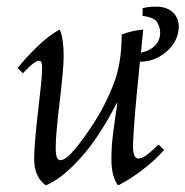

<svg xmlns="http://www.w3.org/2000/svg" viewBox="-20 -544 559 579"><path d="M118 15Q83 -11 83 -64Q83 -90 86.5 -129Q90 -168 95 -210Q100 -252 103.5 -287Q107 -322 107 -341Q107 -361 98 -361Q84 -361 49 -323L33 -339Q59 -371 92.5 -403.5Q126 -436 160 -455Q166 -442 169 -421.5Q172 -401 172 -376Q172 -354 168.5 -316.5Q165 -279 160 -237.5Q155 -196 151.5 -159Q148 -122 148 -99Q148 -78 151.5 -69.5Q155 -61 162 -61Q178 -61 204.5 -92.5Q231 -124 265 -176Q297 -226 322 -289Q347 -352 347 -440Q379 -452 412 -455Q411 -443 409 -425Q407 -407 405 -385Q432 -391 447.5 -406.5Q463 -422 463 -446Q463 -461 454 -476.5Q445 -492 410 -496V-519Q425 -524 450 -524Q483 -524 501 -507Q519 -490 519 -464Q519 -436 503 -412Q487 -388 460.5 -373Q434 -358 402 -358Q397 -310 392 -256.5Q387 -203 384 -160Q381 -117 381 -99Q381 -88 384.5 -77Q388 -66 398 -66Q408 -66 423.5 -77.5Q439 -89 458 -108L475 -92Q447 -60 408 -30.5Q369 -1 336 15Q316 -11 316 -64Q316 -103 321 -142Q326 -181 334 -233H332Q278 -128 221.5 -66Q165 -4 118 15Z"/></svg>

Font: Bona Nova
Style: Italic
Weight: 400
Italic angle: -4°
Designer: Mateusz Machalski
Foundry: Capitalics
Version: Version 4.001; ttfautohint (v1.8.3)